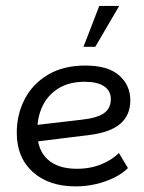

<svg xmlns="http://www.w3.org/2000/svg" viewBox="-20 -634 498 664"><path d="M242 10.6Q148.4 10.6 93.2 -39.4Q38 -89.5 38 -174.6Q38 -238.3 65.4 -291.1Q92.7 -343.9 145.9 -375.6Q199.1 -407.3 275.3 -407.3Q353.3 -407.3 392 -373.3Q430.7 -339.3 430.7 -286.9Q430.7 -236.1 396.5 -206.3Q362.4 -176.5 290.3 -167.3L82.6 -141.5L82.2 -199L263 -220.1Q315.8 -225.9 339.6 -242.6Q363.3 -259.4 363.3 -291.2Q363.3 -319.9 340.1 -335.6Q316.8 -351.2 272.9 -351.2Q219.1 -351.2 182.5 -328.6Q145.9 -305.9 127.6 -268.3Q109.3 -230.7 109.3 -185.5V-174.2Q109.3 -115.5 144.6 -82.9Q180 -50.3 245.8 -50.3Q293.3 -50.3 331.3 -66.3Q369.2 -82.3 391.2 -104.8L422.5 -52.7Q403.1 -33.6 374.5 -19.5Q345.8 -5.4 311.8 2.6Q277.8 10.6 242 10.6ZM268.7 -472.2 323.3 -613.5H392.2L309.6 -472.2Z"/></svg>

Font: Rokkitt SemiBold
Style: Italic
Weight: 600
Italic angle: -9°
Designer: Vernon Adams
Foundry: Vernon Adams
Version: Version 3.103